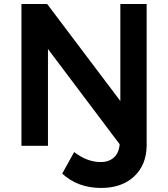

<svg xmlns="http://www.w3.org/2000/svg" viewBox="-20 -720 830 948"><path d="M574.2 -700.2H704.1V0Q702.6 95.2 641.8 151.6Q581.1 208 479 208Q364.3 208 287.1 137.2L346.2 30.8Q410.2 80.1 477.1 80.1Q517.6 80.1 542.5 57.6Q567.4 35.2 570.8 -7.8L216.8 -478V0H85.9V-700.2H212.9L574.2 -221.2Z"/></svg>

Font: Montserrat-Arabic Medium
Style: Regular
Weight: 500
Designer: Mohamed Gaber
Foundry: Kief Type Foundry
Version: Version 5.008;PS 005.008;hotconv 1.0.88;makeotf.lib2.5.64775